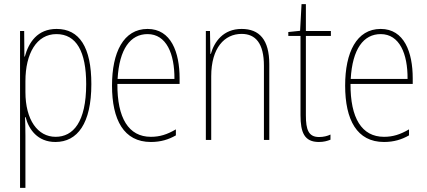

<svg xmlns="http://www.w3.org/2000/svg" viewBox="-20 -677 2067 929"><path d="M254 -537C161 -537 119 -472 100 -403H98L97 -527H77V232H103V-21C103 -56 102 -88 101 -110H104C119 -51 162 10 248 10C355 10 422 -80 422 -270C422 -449 364 -537 254 -537ZM253 -512C350 -512 397 -427 397 -270C397 -86 334 -15 249 -15C163 -15 103 -96 103 -232V-284C103 -418 157 -512 253 -512Z M694 -537C577 -537 522 -423 522 -263C522 -97 579 10 710 10C758 10 796 -2 831 -22V-51C788 -26 753 -15 710 -15C602 -15 547 -106 548 -271H849V-298C849 -424 808 -537 694 -537ZM694 -512C785 -512 825 -417 824 -295H549C557 -440 611 -512 694 -512Z M1149 -537C1060 -537 1017 -475 1000 -416H998L996 -527H976V0H1002V-308C1002 -445 1066 -513 1149 -513C1216 -513 1257 -468 1257 -359V0H1283V-366C1283 -485 1235 -537 1149 -537Z M1524 -14C1473 -14 1460 -49 1460 -119V-503H1581V-527H1460V-657H1439L1432 -528L1375 -522V-503H1434V-120C1434 -37 1452 10 1523 10C1547 10 1563 5 1579 -1V-26C1565 -19 1545 -14 1524 -14Z M1822 -537C1705 -537 1650 -423 1650 -263C1650 -97 1707 10 1838 10C1886 10 1924 -2 1959 -22V-51C1916 -26 1881 -15 1838 -15C1730 -15 1675 -106 1676 -271H1977V-298C1977 -424 1936 -537 1822 -537ZM1822 -512C1913 -512 1953 -417 1952 -295H1677C1685 -440 1739 -512 1822 -512Z"/></svg>

Font: Noto Sans Gurmukhi Condensed Thin
Style: Regular
Weight: 100
Width: 3
Designer: Jelle Bosma - Monotype Design Team
Foundry: Monotype Imaging Inc.
Version: Version 2.004